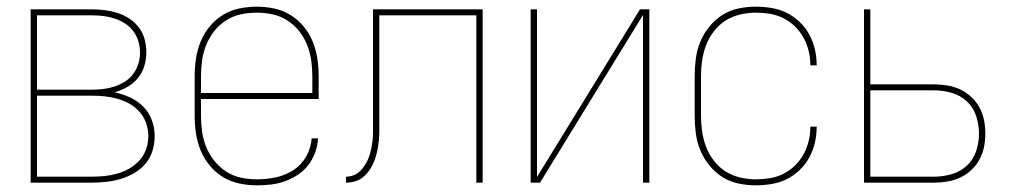

<svg xmlns="http://www.w3.org/2000/svg" viewBox="-20 -548 3040 576"><path d="M72 0V-520H255Q275 -520 294.5 -517.5Q314 -515 333 -509Q352 -503 368.5 -492Q385 -481 397 -465Q409 -449 414 -429.5Q419 -410 419 -391Q419 -370 413 -350Q407 -330 394 -314Q381 -298 362.5 -287.5Q344 -277 324 -271Q348 -266 370.5 -255.5Q393 -245 410 -228Q427 -211 435.5 -187.5Q444 -164 444 -140Q444 -117 437.5 -95.5Q431 -74 416.5 -57Q402 -40 383 -29Q364 -18 343 -11.5Q322 -5 299.5 -2.5Q277 0 255 0ZM91 -279H255Q273 -279 290 -281Q307 -283 323.5 -288.5Q340 -294 354.5 -303Q369 -312 379.5 -326Q390 -340 395 -356.5Q400 -373 400 -391Q400 -408 395 -424.5Q390 -441 379.5 -455Q369 -469 354.5 -478Q340 -487 323.5 -492.5Q307 -498 290 -500Q273 -502 255 -502H91ZM91 -18H255Q275 -18 294.5 -20Q314 -22 333 -27.5Q352 -33 369 -43Q386 -53 399 -67.5Q412 -82 418.5 -101Q425 -120 425 -140Q425 -159 418.5 -178Q412 -197 399 -212Q386 -227 369 -236.5Q352 -246 333 -251.5Q314 -257 294.5 -259Q275 -261 255 -261H91Z M751 8Q724 8 698 2.5Q672 -3 649.5 -16.5Q627 -30 609.5 -51Q592 -72 582 -96.5Q572 -121 568 -147Q564 -173 564 -200V-320Q564 -346 568 -372.5Q572 -399 582 -423.5Q592 -448 609 -468.5Q626 -489 648.5 -503Q671 -517 697.5 -522.5Q724 -528 750 -528Q776 -528 802.5 -522.5Q829 -517 851.5 -503Q874 -489 891 -468.5Q908 -448 918 -423.5Q928 -399 932 -372.5Q936 -346 936 -320V-251H583V-200Q583 -176 586.5 -152Q590 -128 599 -106Q608 -84 623.5 -65Q639 -46 659 -33Q679 -20 703 -15Q727 -10 751 -10Q779 -10 807.5 -16Q836 -22 860 -37.5Q884 -53 898.5 -78.5Q913 -104 915 -133H934Q933 -111 925.5 -90.5Q918 -70 905 -53Q892 -36 874 -24Q856 -12 835.5 -4.5Q815 3 793.5 5.5Q772 8 751 8ZM583 -269H917V-320Q917 -344 913.5 -368Q910 -392 901 -414Q892 -436 877 -455Q862 -474 841.5 -487Q821 -500 797.5 -505Q774 -510 750 -510Q726 -510 702.5 -505Q679 -500 658.5 -487Q638 -474 623 -455Q608 -436 599 -414Q590 -392 586.5 -368Q583 -344 583 -320Z M1018 0V-18Q1030 -18 1041.5 -22.5Q1053 -27 1061.5 -36Q1070 -45 1076.5 -55.5Q1083 -66 1087 -77.5Q1091 -89 1093.5 -101Q1096 -113 1097.5 -125Q1099 -137 1099 -149.5Q1099 -162 1099 -174Q1099 -196 1099 -217.5Q1099 -239 1099 -261V-520H1428V0H1409V-502H1118V-261Q1118 -242 1118 -223Q1118 -204 1118 -185Q1118 -170 1118 -155.5Q1118 -141 1116.5 -126Q1115 -111 1112 -96.5Q1109 -82 1104 -68Q1099 -54 1091 -41.5Q1083 -29 1072 -19Q1061 -9 1047 -4.5Q1033 0 1018 0Z M1572 0V-520H1591V-17L1900 -520H1928V0H1909V-503L1600 0Z M2247 8Q2221 8 2195 2.5Q2169 -3 2147 -17Q2125 -31 2108 -52Q2091 -73 2081 -97Q2071 -121 2067.5 -147.5Q2064 -174 2064 -200V-320Q2064 -346 2067.5 -372.5Q2071 -399 2081 -423Q2091 -447 2108 -468Q2125 -489 2147 -503Q2169 -517 2195 -522.5Q2221 -528 2247 -528Q2271 -528 2295 -524Q2319 -520 2340 -509.5Q2361 -499 2378.5 -482.5Q2396 -466 2407.5 -445Q2419 -424 2424.5 -400.5Q2430 -377 2430 -353Q2430 -353 2430 -352.5Q2430 -352 2430 -352H2411Q2411 -352 2411 -352.5Q2411 -353 2411 -353Q2411 -374 2406 -395Q2401 -416 2390.5 -435Q2380 -454 2364.5 -469Q2349 -484 2330 -493.5Q2311 -503 2290 -506.5Q2269 -510 2247 -510Q2224 -510 2200.5 -504.5Q2177 -499 2157 -486.5Q2137 -474 2122 -454.5Q2107 -435 2098.5 -413Q2090 -391 2086.5 -367.5Q2083 -344 2083 -320V-200Q2083 -176 2086.5 -152.5Q2090 -129 2098.5 -107Q2107 -85 2122 -65.5Q2137 -46 2157 -33.5Q2177 -21 2200.5 -15.5Q2224 -10 2247 -10Q2269 -10 2290 -13.5Q2311 -17 2330 -26.5Q2349 -36 2364.5 -51Q2380 -66 2390.5 -85Q2401 -104 2406 -125Q2411 -146 2411 -167Q2411 -167 2411 -167.5Q2411 -168 2411 -168H2430Q2430 -168 2430 -167.5Q2430 -167 2430 -167Q2430 -143 2424.5 -119.5Q2419 -96 2407.5 -75Q2396 -54 2378.5 -37.5Q2361 -21 2340 -10.5Q2319 0 2295 4Q2271 8 2247 8Z M2572 0V-520H2591V-295H2782Q2802 -295 2822.5 -291.5Q2843 -288 2861 -279.5Q2879 -271 2894 -257Q2909 -243 2918.5 -225.5Q2928 -208 2932 -188Q2936 -168 2936 -148Q2936 -127 2932 -107Q2928 -87 2918.5 -69.5Q2909 -52 2894 -38Q2879 -24 2861 -15.5Q2843 -7 2822.5 -3.5Q2802 0 2782 0ZM2591 -18H2782Q2809 -18 2835 -25.5Q2861 -33 2880.5 -51Q2900 -69 2908.5 -95Q2917 -121 2917 -148Q2917 -174 2908.5 -200Q2900 -226 2880.5 -244Q2861 -262 2835 -269.5Q2809 -277 2782 -277H2591Z"/></svg>

Font: Iosevka SS04 Thin
Style: Regular
Weight: 100
Monospace: yes
Designer: Belleve Invis
Foundry: Belleve Invis
Version: Version 19.0.0; ttfautohint (v1.8.4)